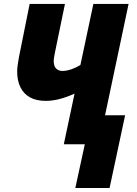

<svg xmlns="http://www.w3.org/2000/svg" viewBox="-20 -734 699 977"><path d="M363.3 222.7 411.6 0H304.7L359.4 -257.8Q325.2 -241.7 287.4 -231.2Q249.5 -220.7 212.4 -220.7Q164.1 -220.7 131.8 -239Q99.6 -257.3 83.5 -290.8Q67.4 -324.2 67.4 -369.6Q67.4 -384.3 70.1 -404.3Q72.8 -424.3 76.7 -444.8L130.9 -713.9H310.5L260.3 -470.2Q257.3 -455.6 255.4 -444.1Q253.4 -432.6 253.4 -422.4Q253.4 -397.5 265.6 -385.3Q277.8 -373 297.9 -373Q319.3 -373 344.2 -381.8Q369.1 -390.6 389.2 -403.3L455.1 -713.9H634.3L514.6 -147.5H616.7L537.6 222.7Z"/></svg>

Font: Open Sans SemiCondensed ExtraBold
Style: Italic
Weight: 800
Width: 4
Italic angle: -12°
Designer: Monotype Design Team
Foundry: Monotype Imaging Inc.
Version: Version 3.003